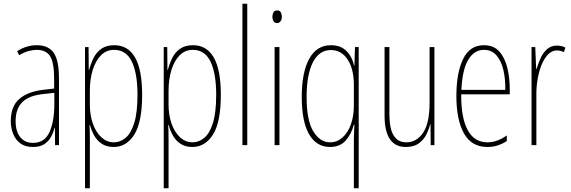

<svg xmlns="http://www.w3.org/2000/svg" viewBox="-20 -780 3068 1032"><path d="M177 -537Q240 -537 268.5 -496.5Q297 -456 297 -358V0H276L275 -93H273Q267 -68 254.5 -44.5Q242 -21 218.5 -5.5Q195 10 157 10Q115 10 89 -9.5Q63 -29 50.5 -61Q38 -93 38 -129Q38 -208 83 -247.5Q128 -287 210 -297L271 -304V-355Q271 -445 249 -478.5Q227 -512 177 -512Q159 -512 135 -506Q111 -500 83 -483L72 -505Q123 -537 177 -537ZM209 -274Q135 -266 99.5 -230.5Q64 -195 64 -129Q64 -73 89 -42.5Q114 -12 157 -12Q220 -12 246 -70Q272 -128 272 -220V-281Z M594 -537Q668 -537 706 -471Q744 -405 744 -270Q744 -124 702 -57Q660 10 591 10Q552 10 526 -8Q500 -26 485.5 -53Q471 -80 464 -107H461Q462 -98 462.5 -79.5Q463 -61 463 -37V232H437V-527H456L457 -404H459Q468 -438 483 -468.5Q498 -499 525 -518Q552 -537 594 -537ZM593 -512Q552 -512 523 -483Q494 -454 478.5 -404Q463 -354 463 -292V-219Q463 -159 480 -113Q497 -67 526 -41Q555 -15 592 -15Q626 -15 655 -39Q684 -63 701.5 -119Q719 -175 719 -270Q719 -386 688.5 -449Q658 -512 593 -512Z M1017 -537Q1091 -537 1129 -471Q1167 -405 1167 -270Q1167 -124 1125 -57Q1083 10 1014 10Q975 10 949 -8Q923 -26 908.5 -53Q894 -80 887 -107H884Q885 -98 885.5 -79.5Q886 -61 886 -37V232H860V-527H879L880 -404H882Q891 -438 906 -468.5Q921 -499 948 -518Q975 -537 1017 -537ZM1016 -512Q975 -512 946 -483Q917 -454 901.5 -404Q886 -354 886 -292V-219Q886 -159 903 -113Q920 -67 949 -41Q978 -15 1015 -15Q1049 -15 1078 -39Q1107 -63 1124.5 -119Q1142 -175 1142 -270Q1142 -386 1111.5 -449Q1081 -512 1016 -512Z M1309 0H1283V-760H1309Z M1470 -724Q1484 -724 1489.5 -713.5Q1495 -703 1495 -691Q1495 -675 1488 -665.5Q1481 -656 1469 -656Q1456 -656 1450 -666.5Q1444 -677 1444 -690Q1444 -702 1449.5 -713Q1455 -724 1470 -724ZM1482 -527V0H1456V-527Z M1882 -30Q1882 -41 1883 -64.5Q1884 -88 1885 -110H1882Q1868 -58 1837.5 -24Q1807 10 1754 10Q1681 10 1641.5 -58Q1602 -126 1602 -259Q1602 -391 1642 -464Q1682 -537 1759 -537Q1812 -537 1843 -505Q1874 -473 1883 -427H1885L1888 -527H1908V232H1882ZM1754 -15Q1792 -15 1821 -41Q1850 -67 1866 -111.5Q1882 -156 1882 -213V-323Q1882 -409 1848.5 -460Q1815 -511 1759 -511Q1695 -511 1661.5 -444.5Q1628 -378 1628 -259Q1628 -133 1664 -74Q1700 -15 1754 -15Z M2315 -527V0H2295L2294 -112H2292Q2285 -83 2270.5 -55Q2256 -27 2230 -8.5Q2204 10 2161 10Q2047 10 2047 -159V-527H2073V-167Q2073 -87 2096.5 -51Q2120 -15 2163 -15Q2220 -15 2254.5 -67Q2289 -119 2289 -228V-527Z M2581 -537Q2634 -537 2664 -503Q2694 -469 2707 -415Q2720 -361 2720 -301V-273H2459Q2458 -148 2493.5 -81.5Q2529 -15 2600 -15Q2652 -15 2704 -52V-22Q2683 -8 2657 1Q2631 10 2600 10Q2514 10 2473.5 -63.5Q2433 -137 2433 -264Q2433 -388 2469 -462.5Q2505 -537 2581 -537ZM2581 -512Q2529 -512 2497 -459Q2465 -406 2460 -297H2696Q2697 -356 2685.5 -404.5Q2674 -453 2648.5 -482.5Q2623 -512 2581 -512Z M2974 -535Q2984 -535 2996.5 -532.5Q3009 -530 3019 -524L3011 -500Q3005 -503 2995 -506Q2985 -509 2974 -509Q2947 -509 2926 -487.5Q2905 -466 2891 -431.5Q2877 -397 2870 -356.5Q2863 -316 2863 -277V0H2837V-527H2857L2862 -409H2864Q2872 -436 2884.5 -465Q2897 -494 2919 -514.5Q2941 -535 2974 -535Z"/></svg>

Font: Noto Sans Gujarati UI ExtraCondensed Thin
Style: Regular
Weight: 100
Width: 2
Designer: Jelle Bosma - Monotype Design Team, Universal Thirst
Foundry: Monotype Imaging Inc.
Version: Version 2.106; ttfautohint (v1.8.4.7-5d5b)